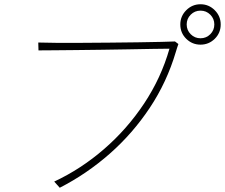

<svg xmlns="http://www.w3.org/2000/svg" viewBox="-20 -874 1058 903"><path d="M819 -667Q816 -660 813 -649.5Q810 -639 807 -630Q765 -488 684.5 -367Q604 -246 496 -151Q388 -56 261 9L235 -20Q361 -79 469.5 -173Q578 -267 658 -387.5Q738 -508 777 -645Q747 -645 697 -644Q647 -643 586 -642Q525 -641 460.5 -640Q396 -639 337 -638.5Q278 -638 231.5 -637.5Q185 -637 161 -637L160 -674Q191 -673 244 -672.5Q297 -672 363 -672.5Q429 -673 498 -673.5Q567 -674 629 -675Q691 -676 737.5 -677Q784 -678 803 -679ZM1018 -759Q1018 -719 990 -691.5Q962 -664 923 -664Q884 -664 856 -691.5Q828 -719 828 -759Q828 -798 856 -826Q884 -854 923 -854Q962 -854 990 -826Q1018 -798 1018 -759ZM988 -759Q988 -786 969 -805Q950 -824 923 -824Q896 -824 877 -805Q858 -786 858 -759Q858 -732 877 -713Q896 -694 923 -694Q950 -694 969 -713Q988 -732 988 -759Z"/></svg>

Font: Zen Kaku Gothic Antique Light
Style: Regular
Weight: 300
Designer: Yoshimichi Ohira
Foundry: Positype
Version: Version 1.001